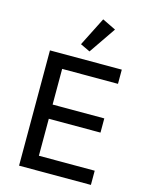

<svg xmlns="http://www.w3.org/2000/svg" viewBox="-138 -1038 864 1123"><g transform="rotate(15 294.0 -477.0)"><path d="M90 0V-698H525V-612H187V-396H500V-310H187V-86H525V0ZM315 -752 256 -780 344 -954 426 -914Z"/></g></svg>

Font: IBM Plex Sans Arabic Text
Style: Regular
Weight: 450
Designer: Mike Abbink, Paul van der Laan, Pieter van Rosmalen, Wael Morcos, Khajak Apelian
Foundry: Bold Monday
Version: Version 1.2